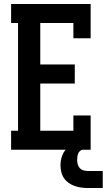

<svg xmlns="http://www.w3.org/2000/svg" viewBox="-20 -755 540 968"><path d="M36 0V-96H71V-639H36V-735H437V-562H350V-639H183V-430H357V-334H183V-96H350V-173H437V0ZM423 193Q406 193 389 190.5Q372 188 356 182.5Q340 177 326 167Q312 157 302.5 143Q293 129 289 112Q285 95 285 78Q285 56 292 34Q299 12 315 -4Q331 -20 353.5 -26.5Q376 -33 398 -33V0Q390 0 383.5 6Q377 12 374 19.5Q371 27 370 35Q369 43 369 52Q369 63 372 74Q375 85 382.5 93Q390 101 401 104Q412 107 423 107H498V193Z"/></svg>

Font: Iosevka Gothic
Style: Bold
Weight: 700
Monospace: yes
Designer: Belleve Invis
Foundry: Belleve Invis
Version: Version 15.5.1; ttfautohint (v1.8.4)